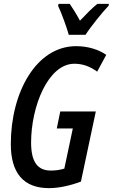

<svg xmlns="http://www.w3.org/2000/svg" viewBox="-20 -964 584 994"><path d="M336 -784H423C446 -821 510 -901 542 -934L544 -944H484C458 -923 428 -893 394 -857C373 -896 354 -925 341 -944H283L281 -933C299 -896 326 -820 336 -784ZM234 10C282 10 341 -2 399 -24L476 -387H292L274 -299H357L313 -91C290 -84 267 -81 243 -81C175 -81 141 -125 141 -226C141 -413 229 -634 365 -634C407 -634 445 -621 483 -593L530 -680C492 -707 436 -725 374 -725C167 -725 36 -485 36 -218C36 -70 100 10 234 10Z"/></svg>

Font: Noto Sans UI Condensed Medium
Style: Italic
Weight: 500
Width: 3
Italic angle: -12°
Designer: Monotype Design Team
Foundry: Monotype Imaging Inc.
Version: Version 1.901